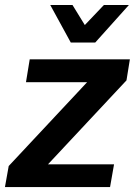

<svg xmlns="http://www.w3.org/2000/svg" viewBox="-42 -756 545 776"><path d="M402.8 0H-22L-6.8 -85L310.1 -423.8H63L78.1 -516.1H482.9L469.2 -431.2L151.9 -91.8H418.9ZM342.8 -584H244.1L161.1 -735.8H251L300.8 -654.8L377.9 -735.8H479Z"/></svg>

Font: Creato Display
Style: Bold Italic
Weight: 700
Italic angle: -10°
Version: Version 1.000